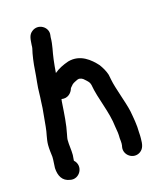

<svg xmlns="http://www.w3.org/2000/svg" viewBox="-107 -799 742 866"><g transform="rotate(-15 264.5 -366.0)"><path d="M77 -360C75 -332 71 -302 69 -275C67 -247 58 -222 58 -192C58 -173 61 -153 63 -136V-123C63 -111 61 -96 61 -84C63 -47 78 -20 113 -15C157 -5 188 -62 152 -94C152 -102 154 -113 154 -120C154 -145 149 -167 149 -192C149 -200 152 -211 153 -218C162 -259 165 -311 168 -357C168 -363 169 -370 170 -377C199 -372 218 -392 224 -414C228 -418 231 -423 236 -428C243 -435 255 -439 262 -443C263 -443 265 -444 270 -445L280 -443C286 -441 290 -438 295 -433C305 -424 314 -417 317 -404C329 -334 364 -267 372 -193C376 -171 378 -160 378 -138C379 -129 380 -121 380 -114C380 -105 379 -103 378 -97C372 -59 416 -30 449 -53C467 -66 470 -85 470 -114C470 -122 470 -131 469 -141C469 -177 462 -211 456 -244C446 -289 417 -361 409 -403L404 -428C398 -447 387 -465 376 -480C348 -511 303 -550 243 -533C217 -524 195 -513 176 -497C177 -519 180 -538 182 -559C186 -594 195 -622 195 -659L196 -668C202 -706 155 -734 123 -708C105 -694 105 -675 103 -647C103 -641 103 -636 102 -632C95 -604 90 -566 88 -533C86 -498 80 -462 80 -426C80 -406 77 -379 77 -360Z"/></g></svg>

Font: Dictator
Style: Regular
Weight: 500
Version: Version MIL.1277